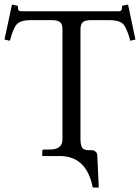

<svg xmlns="http://www.w3.org/2000/svg" viewBox="-34 -688 619 849"><path d="M321.8 -75.2Q321.8 -48.3 328.4 -36.1Q335 -23.9 357.9 -23.9H375Q380.9 -23.9 387.9 -18.1Q395 -12.2 396 -3.9L402.8 141.1H376Q349.1 2 230 2H154.8L152.8 0V-19Q152.8 -26.9 161.1 -26.9H187Q242.2 -26.9 242.2 -71.8V-559.1Q242.2 -582 231.2 -590.6Q220.2 -599.1 192.9 -599.1H102.1Q59.1 -599.1 42 -582.5Q24.9 -565.9 9.8 -507.8L-14.2 -513.2L19 -668L44.9 -662.1Q44.9 -647.9 47.9 -643.1Q50.8 -638.2 62 -638.2H490.2Q500 -638.2 502.9 -643.1Q505.9 -647.9 505.9 -662.1L532.2 -668L564.9 -513.2L542 -507.8Q526.9 -565.9 509.5 -582.5Q492.2 -599.1 449.2 -599.1H370.1Q343.3 -599.1 332.5 -590.1Q321.8 -581.1 321.8 -557.1Z"/></svg>

Font: Linux Libertine Capitals
Style: Small Caps
Weight: 400
Designer: Philipp H. Poll
Foundry: Philipp H. Poll
Version: Version 5.1.3